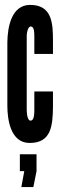

<svg xmlns="http://www.w3.org/2000/svg" viewBox="-20 -575 259 783"><path d="M89 -427C89 -447 96 -467 105 -467C114 -467 120 -460 120 -427V-355H196V-408C196 -479 193 -555 103 -555C27 -555 11 -466 10 -403V-144C10 -87 23 8 101 8C189 8 195 -62 196 -139V-202H120V-126C120 -93 114 -83 104 -83C94 -83 89 -106 89 -126ZM129 54H61V123H79L67 188H116L129 123Z"/></svg>

Font: League Gothic Condensed
Style: Regular
Weight: 400
Width: 3
Designer: Tyler Finck
Foundry: The League of Moveable Type
Version: Version 1.001;PS 001.001;hotconv 1.0.56;makeotf.lib2.0.21325